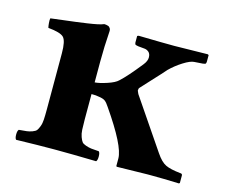

<svg xmlns="http://www.w3.org/2000/svg" viewBox="-72 -539 747 636"><g transform="rotate(15 301.5 -221.0)"><path d="M231.9 -122.1Q231.9 -100.6 232.7 -86.9Q233.4 -73.2 237.3 -62.7Q241.2 -52.2 244.9 -47.4Q248.5 -42.5 258.5 -39.1Q268.6 -35.6 277.3 -34.4Q286.1 -33.2 304.2 -32.2Q308.6 -27.8 308.6 -15.1Q308.6 -2.4 304.2 2Q218.3 0 167 0H154.8Q107.9 0 29.8 2Q25.4 -2.4 25.4 -15.1Q25.4 -27.8 29.8 -32.2Q48.3 -33.7 56.6 -34.7Q64.9 -35.6 75.2 -39.3Q85.4 -43 89.1 -47.9Q92.8 -52.7 96.7 -63Q100.6 -73.2 101.3 -86.9Q102.1 -100.6 102.1 -122.1V-314Q102.1 -356.4 90.6 -368.2Q79.1 -379.9 37.1 -383.8Q35.6 -388.7 34.7 -399.9Q33.7 -411.1 35.2 -416Q48.8 -418 76.4 -421.1Q104 -424.3 120.4 -426.5Q136.7 -428.7 157.2 -431.6Q177.7 -434.6 191.4 -437.5Q205.1 -440.4 212.9 -443.8Q219.2 -443.8 225.1 -441.9Q230 -440.9 232.9 -436Q235.8 -433.1 235.8 -426.8Q231.9 -370.6 231.9 -320.8V-249Q247.6 -250 273.4 -258.5Q299.3 -267.1 309.1 -276.9Q332 -297.4 373 -349.1Q384.3 -363.3 384 -375.5Q383.8 -387.7 377 -393.6Q370.1 -399.4 361.8 -399.9L340.8 -401.9Q332.5 -403.3 330.1 -404.8Q328.1 -408.7 328.1 -412.1V-434.1L333 -436Q419.9 -434.1 455.1 -434.1L569.8 -436L573.2 -434.1V-412.1Q573.2 -406.2 570.8 -403.8Q570.3 -403.3 563 -401.9Q558.1 -401.4 548.1 -400.9Q538.1 -400.4 533.2 -399.9Q520 -399.4 496.3 -384.5Q472.7 -369.6 454.1 -351.1Q441.4 -336.4 411.4 -304.2Q381.3 -272 379.9 -270Q377 -267.1 377 -259.8Q377.4 -257.8 381.8 -249L498 -78.1Q515.6 -51.8 532.5 -43.7Q549.3 -35.6 583 -32.2Q590.8 -32.2 590.8 -25.9V0L587.9 2Q531.2 0 492.2 0H479L375 2L373 0V-8.8V-25.9Q373 -68.4 294.9 -181.2Q286.1 -194.8 279.1 -200Q272 -205.1 256.8 -207Q249 -209 231.9 -209Z"/></g></svg>

Font: Common Serif
Style: Bold
Weight: 700
Designer: Philipp H. Poll, Khaled Hosny
Foundry: Stefan Peev, Context Ltd.
Version: Version 1.026